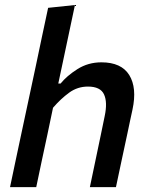

<svg xmlns="http://www.w3.org/2000/svg" viewBox="-20 -764 611 784"><path d="M21 0Q32.5 -54.5 43.2 -105.5Q54 -156.5 67 -217.5L126 -493.5Q139 -555.5 151.5 -614.8Q164 -674 176.5 -732L286 -743.5Q261 -627 233 -493.5L218 -423H227.5Q252.5 -454 296.2 -481.8Q340 -509.5 394 -509.5Q475.5 -509.5 507.8 -457.5Q540 -405.5 521 -316.5Q516.5 -295.5 511.2 -271.2Q506 -247 500 -218Q486.5 -156 475.8 -105.2Q465 -54.5 453.5 0H347Q358.5 -55 369 -105Q379.5 -155 391.5 -212.5L407.5 -290Q419.5 -346.5 404.8 -378.5Q390 -410.5 339 -410.5Q296.5 -410.5 262.2 -385.5Q228 -360.5 196.5 -324L173 -212Q160.5 -155 150 -104.8Q139.5 -54.5 128 0Z"/></svg>

Font: Commissioner Medium
Style: Italic
Weight: 500
Italic angle: -12°
Designer: Kostas Bartsokas
Foundry: Kostas Bartsokas
Version: Version 1.000; ttfautohint (v1.8.3)